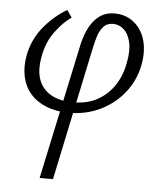

<svg xmlns="http://www.w3.org/2000/svg" viewBox="-52 -468 671 802"><g transform="rotate(5 284.0 -67.0)"><path d="M144 289 263 -269Q269 -300 279.5 -327.5Q290 -355 306 -376.5Q322 -398 344 -410.5Q366 -423 397 -423Q433 -423 461 -407Q489 -391 507 -362.5Q525 -334 530 -296.5Q535 -259 526 -215Q513 -151 472.5 -100.5Q432 -50 372.5 -21.5Q313 7 242 7Q189 7 147.5 -9.5Q106 -26 80 -56Q54 -86 45 -128Q36 -170 46 -220Q60 -288 103.5 -339.5Q147 -391 198 -420L219 -390Q186 -368 152.5 -323.5Q119 -279 108 -217Q97 -159 111.5 -119.5Q126 -80 163 -59Q200 -38 254 -38Q315 -38 358 -62Q401 -86 428.5 -128Q456 -170 465 -223Q475 -274 467 -308.5Q459 -343 439.5 -361Q420 -379 394 -379Q368 -379 353 -362Q338 -345 330.5 -320Q323 -295 318 -271L200 289Z"/></g></svg>

Font: Ysabeau Infant
Style: Italic
Weight: 400
Italic angle: -12°
Designer: Christian Thalmann (Catharsis Fonts)
Version: Version 2.001;gftools[0.9.30]; featfreeze: ss01,ss02,lnum